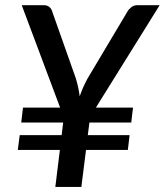

<svg xmlns="http://www.w3.org/2000/svg" viewBox="-20 -740 652 760"><path d="M359.5 -314H506.5L499.5 -255H334L327.5 -205H493L486 -146.5H320.5L302 0H199L217 -146.5H50.5L58 -205H224L230 -255H64L71 -314H218L66 -719.5H152.5Q167 -719.5 175.5 -712.2Q184 -705 187 -693.5L281 -427.5Q286.5 -408 290 -391.2Q293.5 -374.5 295.5 -358.5Q301 -375 308.2 -391.8Q315.5 -408.5 325.5 -427.5L484 -693.5Q489.5 -703.5 499.8 -711.5Q510 -719.5 524.5 -719.5H612Z"/></svg>

Font: Lato 2
Style: Italic
Weight: 600
Italic angle: -7°
Designer: Lukasz Dziedzic with Adam Twardoch and Botio Nikoltchev
Foundry: tyPoland Lukasz Dziedzic
Version: Version 2.015; 2015-08-06; http://www.latofonts.com/